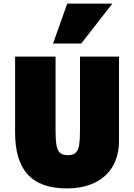

<svg xmlns="http://www.w3.org/2000/svg" viewBox="-20 -1020 746 1068"><path d="M352 28C533 28 642 -72 642 -236V-705H425V-320C425 -202 422 -157 357 -157C292 -157 289 -202 289 -320V-705H64V-283C64 -83 148 28 352 28ZM432 -778 605 -1000H354L275 -778Z"/></svg>

Font: Repo ExtraBlack
Style: Regular
Weight: 400
Designer: Stefan Peev
Foundry: Context Ltd
Version: Version 001.502